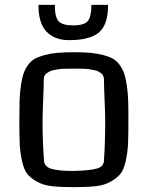

<svg xmlns="http://www.w3.org/2000/svg" viewBox="-20 -767 615 794"><path d="M60 0ZM286 -60Q355 -62 382.5 -70.5Q410 -79 410 -105Q415 -175 415 -267Q415 -297 412.5 -353.5Q410 -410 410 -437Q410 -445 407.5 -452Q405 -459 399 -463.5Q393 -468 386.5 -471.5Q380 -475 369 -477Q358 -479 350.5 -480.5Q343 -482 329 -482.5Q315 -483 307.5 -483Q300 -483 285.5 -483Q271 -483 263.5 -483Q256 -483 242 -482.5Q228 -482 220.5 -480.5Q213 -479 202 -477Q191 -475 185 -471.5Q179 -468 172.5 -463.5Q166 -459 163.5 -452Q161 -445 161 -437Q161 -410 158.5 -353.5Q156 -297 156 -267Q156 -175 162 -105Q162 -79 190.5 -69.5Q219 -60 286 -60ZM285 7Q231 7 195 3Q159 -1 132.5 -16Q106 -31 92.5 -48Q79 -65 71 -101.5Q63 -138 61.5 -173.5Q60 -209 60 -272Q60 -320 61 -351.5Q62 -383 66.5 -413.5Q71 -444 77.5 -463Q84 -482 96.5 -499Q109 -516 125 -524.5Q141 -533 165 -539.5Q189 -546 217.5 -548.5Q246 -551 285.5 -551Q325 -551 353.5 -548.5Q382 -546 406.5 -539.5Q431 -533 446.5 -524.5Q462 -516 474.5 -499Q487 -482 493.5 -463Q500 -444 504.5 -413.5Q509 -383 510 -351.5Q511 -320 511 -272Q511 -209 509.5 -173.5Q508 -138 500 -101.5Q492 -65 478 -48Q464 -31 438 -16Q412 -1 376 3Q340 7 285 7ZM139 -747H208Q207 -746 207 -741Q207 -696 222.5 -679Q238 -662 283 -662Q328 -662 343 -680Q358 -698 358 -747H427Q427 -665 389.5 -633Q352 -601 265 -601Q207 -601 173 -635.5Q139 -670 139 -747Z"/></svg>

Font: Myanmar Chatu
Style: Regular
Weight: 400
Designer: Danh Hong
Foundry: Google Inc.
Version: Version 2.00 November 20, 2015